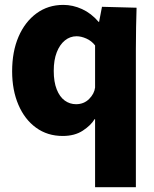

<svg xmlns="http://www.w3.org/2000/svg" viewBox="-20 -552 638 796"><path d="M374.2 -58H372.2Q357.2 -32.7 323.5 -10.5Q289.8 11.7 240 11.7Q176.7 11.7 129.5 -22.6Q82.3 -56.8 56.3 -117.6Q30.3 -178.3 30.3 -256.5Q30.3 -338.3 56.9 -399.9Q83.5 -461.5 131.3 -496.6Q179.2 -531.7 242.5 -531.7Q282 -531.7 320 -514.4Q358 -497.2 389 -461.2H390.8L402.8 -523.8L546.2 -520Q545.2 -486 544.2 -440Q543.3 -394 543.3 -349.5V224H374.2ZM295.3 -120Q327.8 -120 349.4 -141.6Q371 -163.2 374.2 -189V-363.7Q359.5 -382.7 337.9 -392.2Q316.3 -401.7 297.5 -401.7Q270.5 -401.7 249 -384.3Q227.5 -366.8 215.2 -335Q202.8 -303.2 202.8 -258.2Q202.8 -212.5 215.1 -181.5Q227.3 -150.5 248.3 -135.2Q269.3 -120 295.3 -120Z"/></svg>

Font: Murecho Thin
Style: Regular
Weight: 100
Designer: Neil Summerour
Foundry: Positype
Version: Version 1.010